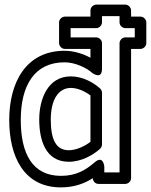

<svg xmlns="http://www.w3.org/2000/svg" viewBox="-20 -772 654 832"><path d="M260 -502C305.1 -502 355.9 -477.9 380.1 -455.6C380.1 -455.6 422 -424.5 422 -474V-585C422 -600.1 407.7 -610 397 -610H286V-650H397C412.1 -650 422 -664.3 422 -675V-702H498V-675C498 -659.9 512.3 -650 523 -650H564V-610H523C507.9 -610 498 -595.7 498 -585V-25H432V-50C432 -50 428.2 -101.1 390.7 -69C350.6 -34.6 310.2 -10 244 -10C121.4 -10 70 -104.9 70 -252C70 -403.1 130.2 -502 260 -502ZM260 -552C92.4 -552 20 -414.6 20 -252C20 -96.4 81.5 40 244 40C301 40 345.4 23.6 381.9 0.2C383 13.4 392.7 25 407 25H523C533.7 25 548 15.1 548 0V-560H589C599.7 -560 614 -569.9 614 -585V-675C614 -685.7 604.1 -700 589 -700H548V-727C548 -737.7 538.1 -752 523 -752H397C386.3 -752 372 -742.1 372 -727V-700H261C250.3 -700 236 -690.1 236 -675V-585C236 -574.3 245.9 -560 261 -560H372V-521.7C341.3 -538.3 300.6 -552 260 -552ZM278 -71C333.6 -71 384.4 -100.7 413.9 -127.5C419.1 -132.3 422 -139.7 422 -146V-370C422 -377.2 418.5 -384.3 413.7 -388.6C386.6 -413 339.9 -441 287 -441C186.6 -441 150 -342 150 -254C150 -168.1 175.7 -71 278 -71ZM278 -121C221.8 -121 200 -169 200 -254C200 -336.2 231 -391 287 -391C317.4 -391 349.6 -375.5 372 -358.3V-157.6C348.3 -139 311.3 -121 278 -121Z"/></svg>

Font: Fog Sans
Style: Outline
Weight: 700
Foundry: Intel Corporation
Version: Version 1.00